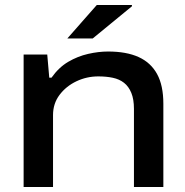

<svg xmlns="http://www.w3.org/2000/svg" viewBox="-20 -744 738 764"><path d="M74 0V-527H168L176 -435H185Q214 -476 251.5 -498Q289 -520 330.5 -529.5Q372 -539 410 -539Q483 -539 531.5 -517Q580 -495 605 -449.5Q630 -404 630 -331V0H513V-311Q513 -349 502.5 -374.5Q492 -400 473.5 -414.5Q455 -429 429 -434.5Q403 -440 371 -440Q325 -440 284 -420.5Q243 -401 217 -366.5Q191 -332 191 -286V0ZM248 -591 365 -724H505V-719L349 -591Z"/></svg>

Font: Archivo Expanded Medium
Style: Regular
Weight: 500
Width: 7
Designer: Hector Gatti
Foundry: Omnibus-Type
Version: Version 2.001